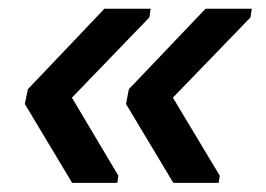

<svg xmlns="http://www.w3.org/2000/svg" viewBox="-20 -478 596 430"><path d="M472.2 -84.5 469.7 -68.4H368.2L262.2 -245.1L268.6 -278.3L440.4 -458.5H543.9L541 -439L367.2 -259.3ZM245.1 -84.5 242.7 -68.4H141.6L35.6 -245.1L42.5 -278.3L213.9 -458.5H317.4L314.5 -439L141.1 -259.3Z"/></svg>

Font: Arimo SemiBold
Style: Italic
Weight: 600
Italic angle: -12°
Version: Version 1.33